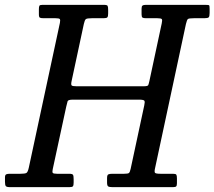

<svg xmlns="http://www.w3.org/2000/svg" viewBox="-68 -770 882 790"><path d="M-47.5 -22V-40Q-47.5 -50.5 -42.2 -52.8Q-37 -55 -27.5 -55H16Q35 -55 40.8 -58.5Q46.5 -62 50.5 -80L178.5 -676Q181 -688.5 177.8 -691.8Q174.5 -695 160.5 -695H112Q100.5 -695 96.2 -697.2Q92 -699.5 92 -711V-732Q92 -742 94 -746Q96 -750 106 -750H360Q372.5 -750 374.8 -745.8Q377 -741.5 377 -729V-715Q377 -702.5 373.8 -698.8Q370.5 -695 358 -695H309.5Q290 -695 285.2 -691.2Q280.5 -687.5 277 -671.5L226.5 -436Q223.5 -422 226.8 -418.5Q230 -415 247.5 -415H522.5Q540 -415 542 -419.8Q544 -424.5 547 -438L597.5 -674Q600.5 -687.5 597.8 -691.2Q595 -695 579.5 -695H533.5Q522.5 -695 518.5 -697.5Q514.5 -700 514.5 -711V-734Q514.5 -744 518.2 -747Q522 -750 531.5 -750H777.5Q790.5 -750 792.5 -748Q794.5 -746 794.5 -733V-717Q794.5 -702.5 790.8 -698.8Q787 -695 772.5 -695H729.5Q709 -695 705 -691.5Q701 -688 697 -671L570 -78Q566.5 -63 569.8 -59Q573 -55 592.5 -55H644Q655 -55 657.5 -51.2Q660 -47.5 660 -36V-16Q660 -6.5 657 -3.2Q654 0 644 0H394.5Q382 0 377.2 -3Q372.5 -6 372.5 -19V-37Q372.5 -50 377.8 -52.5Q383 -55 394.5 -55H442.5Q458 -55 462.2 -58Q466.5 -61 469.5 -75L525.5 -336Q529 -351 526 -355.5Q523 -360 503.5 -360H232.5Q212.5 -360 210.2 -353.5Q208 -347 204.5 -331L149 -74Q146.5 -62.5 149 -58.8Q151.5 -55 166.5 -55H216Q230 -55 232.5 -50.5Q235 -46 235 -32V-19Q235 -7.5 232.2 -3.8Q229.5 0 218 0H-26.5Q-40.5 0 -44 -4.2Q-47.5 -8.5 -47.5 -22Z"/></svg>

Font: Besley* Narrow
Style: Italic
Weight: 400
Width: 4
Italic angle: -13°
Designer: Owen Earl
Foundry: indestructible type*
Version: Version 3.000; ttfautohint (v1.8.3)